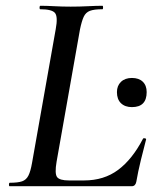

<svg xmlns="http://www.w3.org/2000/svg" viewBox="-20 -645 542 665"><path d="M13 0Q11 0 11 -6Q11 -12 14 -12Q42 -12 56.5 -17Q71 -22 78.5 -37Q86 -52 91 -81L173 -544Q181 -587 170.5 -600Q160 -613 119 -613Q117 -613 117 -619Q117 -625 120 -625Q141 -625 168 -623.5Q195 -622 225 -622Q256 -622 285 -623.5Q314 -625 335 -625Q337 -625 337 -619Q337 -613 335 -613Q306 -613 291.5 -607.5Q277 -602 270 -587Q263 -572 257 -543L176 -85Q169 -44 177.5 -32Q186 -20 219 -20H271Q340 -20 389 -56.5Q438 -93 475 -164Q476 -167 481.5 -166Q487 -165 486 -162Q478 -132 468 -91Q458 -50 452 -15Q449 0 436 0ZM437 -274Q413 -274 399 -287.5Q385 -301 385 -326Q385 -348 399 -361.5Q413 -375 437 -375Q461 -375 474.5 -362Q488 -349 488 -326Q488 -274 437 -274Z"/></svg>

Font: Cormorant Garamond Light SemiBold
Style: Italic
Weight: 600
Italic angle: -10°
Version: Version 4.001